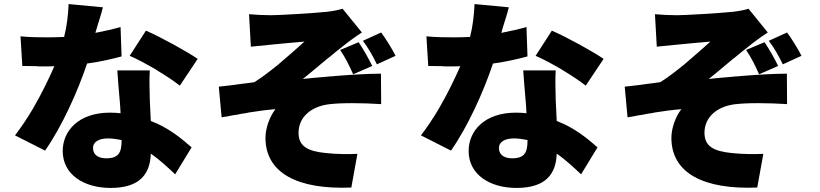

<svg xmlns="http://www.w3.org/2000/svg" viewBox="-20 -850 4040 946"><path d="M409 -537C477 -546 538 -561 579 -572L574 -717C540 -707 497 -697 450 -688C464 -738 480 -783 487 -814L318 -830C316 -779 310 -723 296 -668C270 -667 246 -666 220 -666C187 -666 127 -666 81 -671L90 -525C114 -525 137 -524 159 -524L169 -523C186 -523 204 -523 221 -523C232 -523 237 -523 248 -524C222 -465 187 -392 147 -323L142 -314C114 -267 84 -222 54 -183L202 -108C283 -223 362 -396 409 -537ZM954 -560C900 -597 771 -668 699 -699L619 -575C654 -560 701 -535 747 -508L756 -502C798 -477 838 -450 866 -428L954 -560ZM723 -93C772 -59 812 -20 843 9L924 -124C874 -168 810 -221 723 -254C721 -296 719 -335 718 -359C717 -408 715 -460 718 -503H558C560 -465 565 -415 569 -364L570 -354C572 -333 573 -312 574 -292C557 -294 540 -295 522 -295C368 -295 289 -206 289 -106C289 10 393 76 525 76C673 76 720 3 723 -93ZM438 -120C438 -149 464 -168 513 -168C537 -168 557 -164 579 -160V-155C579 -99 564 -70 504 -70C466 -70 444 -85 439 -111V-119L438 -120Z M1711 74 1741 -92C1704 -90 1638 -90 1585 -96C1496 -105 1451 -129 1451 -196C1451 -271 1510 -324 1598 -336C1660 -344 1763 -343 1858 -337L1857 -487C1793 -487 1715 -482 1637 -476L1627 -475L1616 -474C1608 -474 1599 -473 1590 -472L1580 -471C1543 -468 1506 -465 1472 -461C1497 -481 1523 -502 1550 -525L1557 -531C1565 -537 1573 -544 1580 -550L1588 -557C1589 -558 1591 -559 1592 -560L1600 -566C1622 -585 1645 -603 1668 -621C1692 -641 1738 -674 1763 -690L1668 -807C1653 -802 1626 -796 1592 -792C1525 -785 1356 -775 1316 -775C1278 -775 1242 -777 1207 -780L1216 -620C1253 -624 1294 -628 1316 -630C1358 -634 1440 -642 1480 -645C1448 -616 1404 -577 1359 -539L1351 -532C1310 -499 1269 -467 1233 -445C1210 -442 1183 -438 1156 -435L1136 -432C1108 -429 1081 -425 1058 -423L1072 -272C1076 -272 1079 -273 1082 -274L1092 -275L1128 -282C1129 -282 1131 -282 1133 -283L1143 -284C1151 -286 1159 -287 1168 -289L1178 -291C1179 -291 1181 -291 1183 -291L1193 -293C1194 -293 1196 -294 1198 -294L1208 -296C1252 -303 1296 -309 1337 -312C1309 -276 1288 -219 1288 -171C1288 3 1447 85 1711 74ZM1929 -575C1912 -609 1883 -656 1858 -690L1768 -649C1794 -615 1816 -576 1837 -533L1929 -575ZM1814 -525C1796 -562 1772 -605 1747 -642L1656 -604C1684 -562 1700 -529 1720 -484L1814 -525Z M2409 -537C2477 -546 2538 -561 2579 -572L2574 -717C2540 -707 2497 -697 2450 -688C2464 -738 2480 -783 2487 -814L2318 -830C2316 -779 2310 -723 2296 -668C2270 -667 2246 -666 2220 -666C2187 -666 2127 -666 2081 -671L2090 -525C2114 -525 2137 -524 2159 -524L2169 -523C2186 -523 2204 -523 2221 -523C2232 -523 2237 -523 2248 -524C2222 -465 2187 -392 2147 -323L2142 -314C2114 -267 2084 -222 2054 -183L2202 -108C2283 -223 2362 -396 2409 -537ZM2954 -560C2900 -597 2771 -668 2699 -699L2619 -575C2654 -560 2701 -535 2747 -508L2756 -502C2798 -477 2838 -450 2866 -428L2954 -560ZM2723 -93C2772 -59 2812 -20 2843 9L2924 -124C2874 -168 2810 -221 2723 -254C2721 -296 2719 -335 2718 -359C2717 -408 2715 -460 2718 -503H2558C2560 -465 2565 -415 2569 -364L2570 -354C2572 -333 2573 -312 2574 -292C2557 -294 2540 -295 2522 -295C2368 -295 2289 -206 2289 -106C2289 10 2393 76 2525 76C2673 76 2720 3 2723 -93ZM2438 -120C2438 -149 2464 -168 2513 -168C2537 -168 2557 -164 2579 -160V-155C2579 -99 2564 -70 2504 -70C2466 -70 2444 -85 2439 -111V-119L2438 -120Z M3711 74 3741 -92C3704 -90 3638 -90 3585 -96C3496 -105 3451 -129 3451 -196C3451 -271 3510 -324 3598 -336C3660 -344 3763 -343 3858 -337L3857 -487C3793 -487 3715 -482 3637 -476L3627 -475L3616 -474C3608 -474 3599 -473 3590 -472L3580 -471C3543 -468 3506 -465 3472 -461C3497 -481 3523 -502 3550 -525L3557 -531C3565 -537 3573 -544 3580 -550L3588 -557C3589 -558 3591 -559 3592 -560L3600 -566C3622 -585 3645 -603 3668 -621C3692 -641 3738 -674 3763 -690L3668 -807C3653 -802 3626 -796 3592 -792C3525 -785 3356 -775 3316 -775C3278 -775 3242 -777 3207 -780L3216 -620C3253 -624 3294 -628 3316 -630C3358 -634 3440 -642 3480 -645C3448 -616 3404 -577 3359 -539L3351 -532C3310 -499 3269 -467 3233 -445C3210 -442 3183 -438 3156 -435L3136 -432C3108 -429 3081 -425 3058 -423L3072 -272C3076 -272 3079 -273 3082 -274L3092 -275L3128 -282C3129 -282 3131 -282 3133 -283L3143 -284C3151 -286 3159 -287 3168 -289L3178 -291C3179 -291 3181 -291 3183 -291L3193 -293C3194 -293 3196 -294 3198 -294L3208 -296C3252 -303 3296 -309 3337 -312C3309 -276 3288 -219 3288 -171C3288 3 3447 85 3711 74ZM3929 -575C3912 -609 3883 -656 3858 -690L3768 -649C3794 -615 3816 -576 3837 -533L3929 -575ZM3814 -525C3796 -562 3772 -605 3747 -642L3656 -604C3684 -562 3700 -529 3720 -484L3814 -525Z"/></svg>

Font: Glow Sans SC Normal Heavy
Style: Regular
Weight: 900
Designer: Ryoko NISHIZUKA (kana, bopomofo & ideographs); Paul D. Hunt (Latin, Greek & Cyrillic); Sandoll Communications, Soo-young
Version: Version 0.93